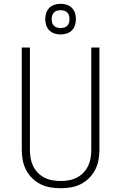

<svg xmlns="http://www.w3.org/2000/svg" viewBox="-20 -986 640 1014"><path d="M300 8Q273 8 245.5 3.5Q218 -1 193.5 -13.5Q169 -26 149.5 -45.5Q130 -65 117.5 -89Q105 -113 100 -140.5Q95 -168 95 -195V-735H138V-195Q138 -173 141.5 -151.5Q145 -130 154.5 -110Q164 -90 179.5 -74Q195 -58 214.5 -48Q234 -38 256 -34Q278 -30 300 -30Q322 -30 344 -34Q366 -38 385.5 -48Q405 -58 420.5 -74Q436 -90 445.5 -110Q455 -130 458.5 -151.5Q462 -173 462 -195V-735H505V-195Q505 -168 500 -140.5Q495 -113 482.5 -89Q470 -65 450.5 -45.5Q431 -26 406.5 -13.5Q382 -1 354.5 3.5Q327 8 300 8ZM300 -804Q284 -804 268 -809Q252 -814 240.5 -825.5Q229 -837 224 -853Q219 -869 219 -885Q219 -901 224 -917Q229 -933 240.5 -944.5Q252 -956 268 -961Q284 -966 300 -966Q316 -966 332 -961Q348 -956 359.5 -944.5Q371 -933 376 -917Q381 -901 381 -885Q381 -869 376 -853Q371 -837 359.5 -825.5Q348 -814 332 -809Q316 -804 300 -804ZM300 -838Q310 -838 319 -840.5Q328 -843 335 -850Q342 -857 344.5 -866Q347 -875 347 -885Q347 -895 344.5 -904Q342 -913 335 -920Q328 -927 319 -929.5Q310 -932 300 -932Q290 -932 281 -929.5Q272 -927 265 -920Q258 -913 255.5 -904Q253 -895 253 -885Q253 -875 255.5 -866Q258 -857 265 -850Q272 -843 281 -840.5Q290 -838 300 -838Z"/></svg>

Font: Iosevka Curly XLtEx
Style: Regular
Weight: 200
Width: 7
Monospace: yes
Designer: Belleve Invis
Foundry: Belleve Invis
Version: Version 11.1.0; ttfautohint (v1.8.3)